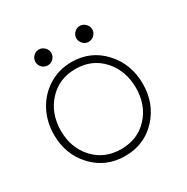

<svg xmlns="http://www.w3.org/2000/svg" viewBox="-131 -645 750 770"><g transform="rotate(-30 244.5 -260.0)"><path d="M147 -531.5Q161.5 -531.5 172.8 -520.5Q184 -509.5 184 -494.5Q184 -479.5 173 -468.8Q162 -458 147 -458Q132 -458 121.2 -469Q110.5 -480 110.5 -494.5Q110.5 -509.5 121.2 -520.5Q132 -531.5 147 -531.5ZM336.5 -531.5Q351 -531.5 362.2 -520.5Q373.5 -509.5 373.5 -494.5Q373.5 -479.5 362.5 -468.8Q351.5 -458 336.5 -458Q321.5 -458 310.8 -469Q300 -480 300 -494.5Q300 -509.5 310.8 -520.5Q321.5 -531.5 336.5 -531.5ZM29 -204Q29 -263.5 55.2 -313.5Q81.5 -363.5 129 -393Q176.5 -422.5 235 -422.5Q323.5 -422.5 381.8 -359Q440 -295.5 440 -204Q440 -113 382 -50.5Q324 12 235 12Q146 12 87.5 -50.5Q29 -113 29 -204ZM408 -204Q408 -283.5 359.8 -337Q311.5 -390.5 235 -390.5Q158 -390.5 109.5 -337Q61 -283.5 61 -204Q61 -125 109.5 -72.5Q158 -20 235 -20Q312 -20 360 -72.5Q408 -125 408 -204Z"/></g></svg>

Font: League Spartan ExtraLight
Style: Regular
Weight: 200
Foundry: The League of Moveable Type
Version: Version 2.002